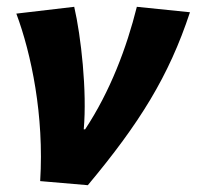

<svg xmlns="http://www.w3.org/2000/svg" viewBox="-20 -532 578 564"><path d="M98 0 238 12C390 -170 476 -308 538 -496L382 -512C352 -392 304 -264 230 -152H226C236 -264 218 -426 198 -512L28 -492C72 -374 110 -192 98 0Z"/></svg>

Font: Source Sans Pro Black
Style: Italic
Weight: 900
Italic angle: -11°
Designer: Paul D. Hunt
Foundry: Adobe Systems Incorporated
Version: Version 3.006;hotconv 1.0.111;makeotfexe 2.5.65597